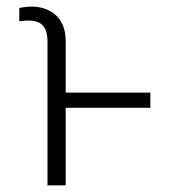

<svg xmlns="http://www.w3.org/2000/svg" viewBox="-20 -558 518 578"><path d="M123 0V-430.7Q123 -465.8 109.1 -481Q95.2 -496.1 65.4 -496.1Q55.7 -496.1 38.1 -494.1V-534.2Q59.6 -538.1 74.2 -538.1Q121.1 -538.1 149.4 -511Q177.7 -483.9 177.7 -434.6V-279.3H432.6V-233.4H177.7V0Z"/></svg>

Font: Pretendard Std ExtraLight
Style: Regular
Weight: 200
Designer: Base glyphs from Inter by Rasmus Andersson; Hangeul glyphs from Noto Sans CJK(Source Han Sans) by Jang Soo-young and Kan
Foundry: Kil Hyung-jin
Version: Version 1.309